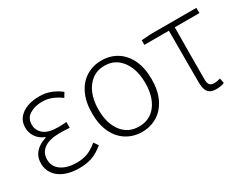

<svg xmlns="http://www.w3.org/2000/svg" viewBox="-65 -913 1648 1296"><g transform="rotate(-30 759.5 -265.0)"><path d="M267 13Q203 13 155.5 -6.5Q108 -26 82.5 -61.5Q57 -97 57 -143Q57 -183 73.5 -210Q90 -237 116.5 -254Q143 -271 172 -279V-284Q131 -300 108.5 -333Q86 -366 86 -406Q86 -452 111.5 -482.5Q137 -513 179 -528Q221 -543 272 -543Q321 -543 361.5 -527Q402 -511 436 -484L415 -449Q381 -474 346.5 -488Q312 -502 271 -502Q215 -502 174.5 -477.5Q134 -453 134 -402Q134 -358 169 -328Q204 -298 284 -298Q300 -298 313 -299Q326 -300 346 -301V-256Q323 -258 305 -258.5Q287 -259 268 -259Q189 -259 147.5 -229.5Q106 -200 106 -146Q106 -91 151 -59.5Q196 -28 272 -28Q319 -28 355.5 -42Q392 -56 433 -90L457 -56Q412 -18 368.5 -2.5Q325 13 267 13Z M757 13Q692 13 639 -19Q586 -51 555.5 -113Q525 -175 525 -264Q525 -354 555.5 -416.5Q586 -479 639 -511Q692 -543 757 -543Q823 -543 875.5 -511Q928 -479 958.5 -416.5Q989 -354 989 -264Q989 -175 958.5 -113Q928 -51 875.5 -19Q823 13 757 13ZM757 -29Q842 -29 890.5 -93Q939 -157 939 -264Q939 -335 917 -388Q895 -441 854.5 -471.5Q814 -502 757 -502Q701 -502 660 -471.5Q619 -441 597 -388Q575 -335 575 -264Q575 -157 624 -93Q673 -29 757 -29Z M1336 13Q1305 13 1287 2.5Q1269 -8 1261 -31Q1253 -54 1253 -89V-489H1062V-525L1135 -530H1491V-489H1299Q1298 -386 1297.5 -285Q1297 -184 1297 -83Q1297 -55 1307.5 -42Q1318 -29 1342 -29Q1355 -29 1367 -31.5Q1379 -34 1390 -37L1398 1Q1389 6 1372 9.5Q1355 13 1336 13Z"/></g></svg>

Font: Noto Sans JP ExtraLight
Style: Regular
Weight: 250
Designer: Ryoko NISHIZUKA  (kana, bopomofo & ideographs); Paul D. Hunt (Latin, Greek & Cyrillic); Sandoll Communications , Soo-you
Foundry: Adobe
Version: Version 2.004-H2;hotconv 1.0.118;makeotfexe 2.5.65603